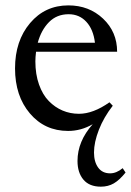

<svg xmlns="http://www.w3.org/2000/svg" viewBox="-20 -473 484 710"><path d="M231.9 11.2Q145.5 11.2 90.6 -53.5Q35.6 -118.2 35.6 -220.2Q35.6 -321.8 91.1 -387.5Q146.5 -453.1 232.9 -453.1Q309.1 -453.1 361.1 -404.1Q413.1 -355 413.1 -281.7H113.3Q110.8 -261.2 110.8 -246.1Q110.8 -198.2 124.3 -160.4Q137.7 -122.6 160.4 -99.4Q183.1 -76.2 211.4 -64.2Q239.7 -52.2 272 -52.2Q324.7 -52.2 384.8 -94.7L397 -82L396 -81.1L397 -82Q363.8 -39.6 345.7 6.8Q327.6 53.2 327.6 90.8Q327.6 125.5 343 146.7Q358.4 168 387.2 168Q410.6 168 433.6 148.9L444.3 165Q421.9 192.9 400.9 205.1Q379.9 217.3 353 217.3Q310.5 217.3 288.6 191.4Q266.6 165.5 266.6 122.1Q266.6 49.8 322.8 -13.7Q279.8 11.2 231.9 11.2ZM233.9 -420.4Q189.9 -420.4 161.1 -391.1Q132.3 -361.8 119.6 -314.9H331.1Q325.2 -364.3 299.3 -392.3Q273.4 -420.4 233.9 -420.4Z"/></svg>

Font: Elstob 10pt
Style: Regular
Weight: 400
Designer: Peter S. Baker
Version: Version 1.015